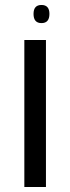

<svg xmlns="http://www.w3.org/2000/svg" viewBox="-20 -753 283 773"><path d="M78 0V-592H165V0ZM147 -660Q115 -660 115 -697Q115 -733 147 -733Q179 -733 179 -697Q179 -660 147 -660Z"/></svg>

Font: Noto Sans Hebrew SemiCondensed
Style: Regular
Weight: 400
Width: 4
Designer: Monotype Design Team
Foundry: Monotype Imaging Inc.
Version: Version 2.004; ttfautohint (v1.8.4.7-5d5b)